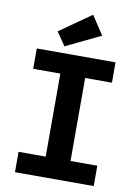

<svg xmlns="http://www.w3.org/2000/svg" viewBox="-100 -995 759 1059"><g transform="rotate(10 280.0 -465.0)"><path d="M60 0V-114H212V-579H60V-693H501V-579H351V-114H501V0ZM208 -731 157 -806 334 -930 403 -825Z"/></g></svg>

Font: Ubuntu Sans Mono
Style: Bold
Weight: 700
Monospace: yes
Designer: Dalton Maag Ltd
Foundry: Dalton Maag Ltd
Version: Version 1.006